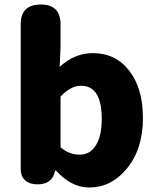

<svg xmlns="http://www.w3.org/2000/svg" viewBox="-20 -819 698 853"><path d="M376 14Q297 14 229 -61H225L224 -57Q211 0 147 0Q112 0 92 -17.5Q72 -35 72 -69V-399V-711Q72 -799 161 -799Q249 -799 249 -711V-607L245 -522Q312 -583 392 -583Q494 -583 554.5 -504.5Q615 -426 615 -295Q615 -154 541 -67Q473 14 376 14ZM334 -132Q378 -132 403 -169Q432 -210 432 -291Q432 -438 340 -438Q294 -438 249 -390V-277V-165Q286 -132 334 -132Z"/></svg>

Font: GenSenRounded TW H
Style: Regular
Weight: 900
Version: Version 1.501;PS 1;hotconv 16.6.51;makeotf.lib2.5.65220